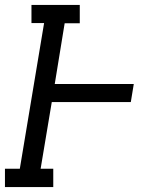

<svg xmlns="http://www.w3.org/2000/svg" viewBox="-30 -755 650 775"><path d="M-10 0V-74H50L148 -662H97V-735H292V-661H231L191 -416H510L498 -343H179L134 -74H185V0Z"/></svg>

Font: Iosevka Slab Extended
Style: Italic
Weight: 400
Width: 7
Italic angle: -9°
Monospace: yes
Designer: Belleve Invis
Foundry: Belleve Invis
Version: Version 11.1.0; ttfautohint (v1.8.3)